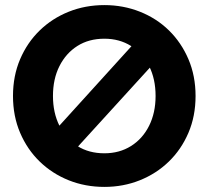

<svg xmlns="http://www.w3.org/2000/svg" viewBox="-20 -727 818 754"><path d="M552 -607 653 -554 252 -114 151 -165ZM390 7Q315 7 250 -19Q185 -45 136 -92.5Q87 -140 59 -205.5Q31 -271 31 -350Q31 -429 59 -494.5Q87 -560 136 -607.5Q185 -655 250 -681Q315 -707 390 -707Q464 -707 529.5 -681Q595 -655 643.5 -607.5Q692 -560 720 -494.5Q748 -429 748 -350Q748 -271 720 -205.5Q692 -140 643 -92.5Q594 -45 529 -19Q464 7 390 7ZM390 -125Q449 -125 494.5 -153.5Q540 -182 565.5 -233Q591 -284 591 -350Q591 -417 565.5 -467.5Q540 -518 494.5 -546.5Q449 -575 390 -575Q329 -575 284 -546.5Q239 -518 213.5 -467.5Q188 -417 188 -350Q188 -284 213.5 -233Q239 -182 284 -153.5Q329 -125 390 -125Z"/></svg>

Font: Albert Sans ExtraBold
Style: Regular
Weight: 800
Designer: Andreas Rasmussen
Foundry: a.Foundry
Version: Version 1.025